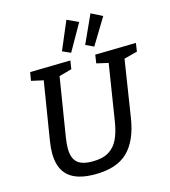

<svg xmlns="http://www.w3.org/2000/svg" viewBox="-135 -1053 1037 1171"><g transform="rotate(-15 383.5 -468.0)"><path d="M509 -695 767 -700 759 -647 675 -625 619 -265Q597 -125 526.5 -57.5Q456 10 320 10Q207 10 153 -37.5Q99 -85 99 -182Q99 -216 106 -260L165 -625L89 -642L98 -695L353 -700L345 -647L265 -625L205 -253Q202 -234 200.5 -217Q199 -200 199 -185Q199 -126 228 -98Q257 -70 325 -70Q389 -70 428 -93.5Q467 -117 488 -161.5Q509 -206 519 -271L575 -625L501 -642ZM516 -744 465 -768 546 -946 617 -910ZM370 -744 318 -767 394 -946 466 -913Z"/></g></svg>

Font: Bitter Medium
Style: Italic
Weight: 500
Italic angle: -9°
Designer: Sol Matas, and Bitter project Authors
Foundry: Sol Matas
Version: Version 2.001